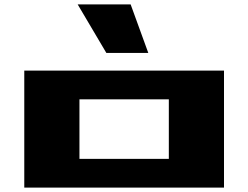

<svg xmlns="http://www.w3.org/2000/svg" viewBox="-20 -850 1125 870"><path d="M90 0V-530H995V0ZM332 -830H572L652 -610H462ZM340 -130H745V-400H340Z"/></svg>

Font: Stalinist One
Style: Regular
Weight: 400
Designer: Jovanny Lemonad
Foundry: Alexey Maslov, Jovanny Lemonad
Version: Version 3.004